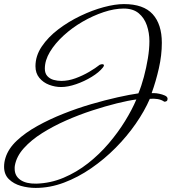

<svg xmlns="http://www.w3.org/2000/svg" viewBox="-159 -570 848 942"><path d="M16 352Q-21 352 -56.5 342Q-92 332 -115.5 309Q-139 286 -139 248Q-139 226 -132 204Q-118 159 -76.5 120Q-35 81 24.5 48Q84 15 152 -12Q220 -39 288.5 -59Q357 -79 417.5 -92.5Q478 -106 520 -112Q535 -148 547 -193Q559 -238 566.5 -283.5Q574 -329 574 -368Q574 -409 561.5 -445.5Q549 -482 521.5 -505Q494 -528 448 -528Q402 -528 349.5 -510.5Q297 -493 246 -463.5Q195 -434 153 -395.5Q111 -357 86 -315.5Q61 -274 61 -233Q61 -210 73.5 -196.5Q86 -183 104.5 -178Q123 -173 142 -173Q176 -173 211.5 -186Q247 -199 278.5 -217.5Q310 -236 330 -252Q338 -255 342 -255Q351 -255 351 -249Q351 -246 346 -239Q327 -215 291 -193Q255 -171 214.5 -157Q174 -143 141 -143Q111 -143 82 -154Q53 -165 34 -188Q15 -211 15 -245Q15 -296 46 -342Q77 -388 127 -426Q177 -464 235.5 -492Q294 -520 350 -535Q406 -550 449 -550Q545 -550 590 -500.5Q635 -451 635 -360Q635 -299 620.5 -235Q606 -171 585 -113H599Q608 -113 622.5 -110Q637 -107 649.5 -101.5Q662 -96 663 -87V-84Q663 -71 647 -71Q633 -81 614 -84Q595 -87 576 -85Q550 -25 507 37Q464 99 408.5 155Q353 211 288.5 255.5Q224 300 155 326Q86 352 16 352ZM19 331Q89 329 153 302Q217 275 273 231Q329 187 374.5 133.5Q420 80 454.5 24Q489 -32 510 -82Q471 -77 414.5 -63Q358 -49 293.5 -28Q229 -7 165.5 21Q102 49 48 83Q-6 117 -42 157Q-78 197 -86 242Q-87 246 -87 250Q-87 254 -87 258Q-87 293 -59 312.5Q-31 332 19 331Z"/></svg>

Font: Corinthia
Style: Bold
Weight: 700
Designer: Robert E. Leuschke
Foundry: Robert E. Leuschke
Version: Version 1.013; ttfautohint (v1.8.3)